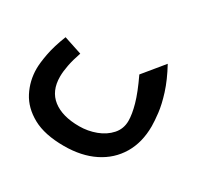

<svg xmlns="http://www.w3.org/2000/svg" viewBox="-127 -515 961 917"><g transform="rotate(30 353.5 -56.0)"><path d="M320 238Q214 238 148.5 202Q83 166 53 108Q23 50 23 -17Q23 -48 32.5 -99Q42 -150 68 -216L168 -183Q153 -140 146 -104Q139 -68 139 -40Q139 39 191 79.5Q243 120 336 120Q384 120 428 103.5Q472 87 500 55.5Q528 24 528 -20Q528 -56 513.5 -108Q499 -160 462 -238L554 -350Q591 -282 609 -225Q627 -168 632 -124.5Q637 -81 637 -53Q637 36 598 101.5Q559 167 488 202.5Q417 238 320 238Z"/></g></svg>

Font: Lexend SemiBold
Style: Regular
Weight: 600
Designer: Bonnie Shaver-Troup, Thomas Jockin
Foundry: Lexend
Version: Version 1.005; ttfautohint (v1.8.3)